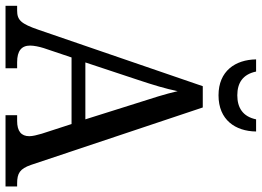

<svg xmlns="http://www.w3.org/2000/svg" viewBox="-146 -801 947 695"><g transform="rotate(90 327.5 -453.5)"><path d="M325 -771C414 -771 455 -832 456 -907H412C402 -859 370 -839 325 -839C280 -839 249 -859 239 -907H195C196 -832 237 -771 325 -771ZM1 0H227V-42H205C164 -42 145 -58 145 -89C145 -103 149 -122 154 -138L188 -239H429L464 -131C469 -114 473 -98 473 -86C473 -57 455 -42 418 -42H397V0H655V-42H644C607 -42 591 -52 577 -92L369 -714H292L88 -120C66 -56 53 -42 18 -42H1ZM206 -289 269 -479C288 -536 301 -579 310 -623C320 -579 336 -529 355 -470L412 -289Z"/></g></svg>

Font: Noto Serif Ethiopic SmCn
Style: Regular
Weight: 400
Width: 4
Designer: Monotype Design Team
Foundry: Monotype Imaging Inc.
Version: Version 2.102